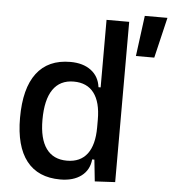

<svg xmlns="http://www.w3.org/2000/svg" viewBox="-54 -816 784 874"><g transform="rotate(5 338.0 -378.5)"><path d="M547.9 -580.1 572.3 -765.6H675.8L631.8 -580.1ZM253.4 9.8Q151.9 9.8 99.4 -57.1Q46.9 -124 46.9 -253.9Q46.9 -388.7 99.4 -458Q151.9 -527.3 253.4 -527.3Q311.5 -527.3 347.9 -500Q384.3 -472.7 390.6 -423.8H430.7L400.4 -276.4Q400.4 -356.4 368.9 -397.9Q337.4 -439.5 276.4 -439.5Q213.9 -439.5 181.6 -392.6Q149.4 -345.7 149.4 -253.9Q149.4 -167 181.6 -122.6Q213.9 -78.1 276.4 -78.1Q337.4 -78.1 368.9 -119.6Q400.4 -161.1 400.4 -241.2L435.5 -93.8H390.6Q385.7 -44.9 349.4 -17.6Q313 9.8 253.4 9.8ZM411.1 4.9 400.4 -96.7V-732.4H503.9V0Z"/></g></svg>

Font: Cascadia Mono
Style: Regular
Weight: 400
Monospace: yes
Designer: Aaron Bell
Foundry: Saja Typeworks
Version: Version 2404.023